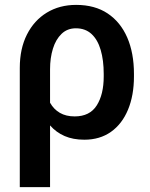

<svg xmlns="http://www.w3.org/2000/svg" viewBox="-20 -558 610 781"><path d="M60.5 203.1V-281.7Q60.5 -359.9 89.6 -417.5Q118.7 -475.1 170.4 -506.6Q222.2 -538.1 289.6 -538.1Q365.7 -538.1 418 -503.2Q470.2 -468.3 497.6 -405.3Q524.9 -342.3 524.9 -257.3V-247.1Q524.9 -169.9 500.7 -111.8Q476.6 -53.7 431.4 -21.7Q386.2 10.3 322.8 10.3Q277.3 10.3 242.9 -4.6Q208.5 -19.5 183.6 -47.9V203.1ZM283.7 -84.5Q345.2 -84.5 373.5 -129.2Q401.9 -173.8 401.9 -247.1V-257.3Q401.9 -313 389.6 -354.7Q377.4 -396.5 352.3 -419.7Q327.1 -442.9 288.6 -442.9Q253.9 -442.9 230.5 -420.4Q207 -397.9 195.3 -360.1Q183.6 -322.3 183.6 -276.4V-140.1Q198.7 -113.3 223.6 -98.9Q248.5 -84.5 283.7 -84.5Z"/></svg>

Font: Roboto Slab LO Medium
Style: Regular
Weight: 500
Designer: Google
Version: Version 2.000